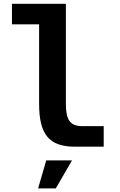

<svg xmlns="http://www.w3.org/2000/svg" viewBox="-20 -780 642 1026"><path d="M379.9 3.9Q328.6 3.9 292.5 -8.8Q256.3 -21.5 233.4 -48.8Q210.4 -76.2 199.7 -119.4Q189 -162.6 189 -224.1V-649.9H43.9V-759.8H332V-224.1Q332 -191.9 336.7 -169.4Q341.3 -147 351.8 -132.8Q362.3 -118.7 379.2 -112.3Q396 -106 419.9 -106H534.2V3.9ZM227.1 77.1H364.7L278.3 226.6H183.6Z"/></svg>

Font: Hack
Style: Bold
Weight: 700
Monospace: yes
Designer: Christopher Simpkins
Foundry: Christopher Simpkins
Version: Version 2.017